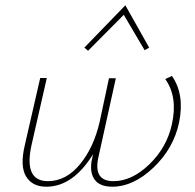

<svg xmlns="http://www.w3.org/2000/svg" viewBox="-20 -703 739 726"><path d="M448 -647 313 -511 299 -523 454 -683 544 -523 527 -513ZM630 -416Q679 -346 657 -239Q636 -141 560 -69Q484 3 405 3Q355 3 336 -26.5Q317 -56 329 -107L332 -120Q256 3 155 3Q102 3 78.5 -36Q55 -75 74 -155L132 -408H157L100 -158Q68 -18 161 -18Q230 -18 282.5 -82Q335 -146 357 -243L392 -407H418L352 -108Q332 -18 409 -18Q479 -18 545 -82Q611 -146 630 -233Q653 -336 605 -404Z"/></svg>

Font: EauTestText Extralight
Style: Italic
Weight: 250
Italic angle: -12°
Designer: Christian Thalmann (Catharsis Fonts)
Version: Version 0.001;PS 000.001;hotconv 1.0.88;makeotf.lib2.5.64775